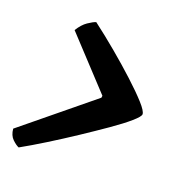

<svg xmlns="http://www.w3.org/2000/svg" viewBox="-109 -594 584 632"><g transform="rotate(20 183.0 -277.5)"><path d="M24 -40Q14 -44 1 -56.5Q-12 -69 -14 -92L224 -287L225 -294L65 -466Q79 -489 96 -500.5Q113 -512 123 -515Q164 -484 207 -448Q250 -412 287 -378Q324 -344 347 -318.5Q370 -293 370 -282Q370 -274 346.5 -253.5Q323 -233 283.5 -205.5Q244 -178 198 -147.5Q152 -117 106 -88.5Q60 -60 24 -40Z"/></g></svg>

Font: Texturina Medium 12pt ExtraBold
Style: Italic
Weight: 800
Italic angle: -11°
Version: Version 1.002